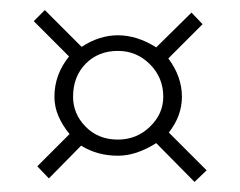

<svg xmlns="http://www.w3.org/2000/svg" viewBox="-20 -490 477 381"><path d="M77 -136 54 -160 118 -224Q104 -241 96 -259.5Q88 -278 88 -298Q88 -342 117 -378L47 -448L69 -470L142 -397Q177 -420 214 -420Q252 -420 290 -396L360 -465L382 -442L314 -374Q341 -338 341 -298Q341 -260 315 -227L390 -152L366 -129L290 -206Q271 -194 252 -187.5Q233 -181 214 -181Q173 -181 141 -201ZM214 -213Q251 -213 277.5 -238.5Q304 -264 304 -298Q304 -336 277.5 -362.5Q251 -389 214 -389Q175 -389 150 -363.5Q125 -338 125 -298Q125 -264 150 -238.5Q175 -213 214 -213Z"/></svg>

Font: Alumni Sans ExtraLight
Style: Regular
Weight: 250
Version: Version 1.018